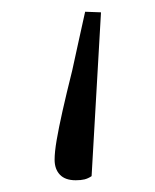

<svg xmlns="http://www.w3.org/2000/svg" viewBox="-20 -178 264 327"><path d="M152 -157 136 122Q130 126 124 127.5Q118 129 109 129Q91 129 82 119.5Q73 110 73 94Q73 81 76.5 60.5Q80 40 86.5 11Q93 -18 103 -58Q108 -80 113.5 -106Q119 -132 125 -158Z"/></svg>

Font: Source Serif 4 Light
Style: Regular
Weight: 300
Designer: Frank Grießhammer
Foundry: Adobe Systems Incorporated
Version: Version 4.004;hotconv 1.0.116;makeotfexe 2.5.65601